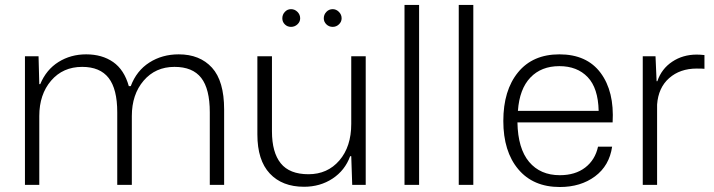

<svg xmlns="http://www.w3.org/2000/svg" viewBox="-20 -749 2893 778"><path d="M81.1 0V-521H136.2L139.2 -408.2H143.1Q167.5 -466.8 217 -497.8Q266.6 -528.8 329.1 -528.8Q393.6 -528.8 438.5 -497.6Q483.4 -466.3 502 -399.9H509.8Q533.2 -462.4 585.2 -495.6Q637.2 -528.8 704.1 -528.8Q789.6 -528.8 838.9 -474.9Q888.2 -420.9 888.2 -305.2V0H830.1V-293.9Q830.1 -388.7 795.4 -433.3Q760.7 -478 687 -478Q609.9 -478 562 -422.1Q514.2 -366.2 514.2 -278.8V0H455.1V-293.9Q455.1 -388.2 420.2 -433.1Q385.3 -478 313 -478Q234.9 -478 187 -422.1Q139.2 -366.2 139.2 -278.8V0Z M1211.9 7.8Q1123.5 7.8 1073.2 -45.9Q1022.9 -99.6 1022.9 -204.1V-521H1082V-216.8Q1082 -131.3 1117.7 -87.2Q1153.3 -43 1230 -43Q1307.1 -43 1355.2 -98.9Q1403.3 -154.8 1403.3 -247.1V-521H1461.9V0H1407.2L1403.3 -116.2H1398.9Q1377.9 -58.6 1327.6 -25.4Q1277.3 7.8 1211.9 7.8ZM1124 -674.8Q1124 -689.9 1134.3 -700.9Q1144.5 -711.9 1159.2 -711.9Q1174.3 -711.9 1185.3 -700.9Q1196.3 -689.9 1196.3 -674.8Q1196.3 -660.6 1185.3 -650.4Q1174.3 -640.1 1159.2 -640.1Q1144.5 -640.1 1134.3 -650.1Q1124 -660.2 1124 -674.8ZM1292 -674.8Q1292 -689.9 1302.5 -700.9Q1313 -711.9 1328.1 -711.9Q1342.3 -711.9 1353.3 -700.9Q1364.3 -689.9 1364.3 -674.8Q1364.3 -660.6 1353.5 -650.4Q1342.8 -640.1 1328.1 -640.1Q1313 -640.1 1302.5 -650.4Q1292 -660.6 1292 -674.8Z M1619.1 0V-729H1678.2V0Z M1838.9 0V-729H1897.9V0Z M2248.5 8.8Q2140.6 8.8 2080.1 -63.2Q2019.5 -135.3 2019.5 -258.8Q2019.5 -382.8 2079.1 -455.8Q2138.7 -528.8 2246.6 -528.8Q2357.9 -528.8 2413.8 -453.6Q2469.7 -378.4 2462.4 -252.9H2076.7Q2078.6 -147 2124 -93Q2169.4 -39.1 2248.5 -39.1Q2311 -39.1 2351.3 -70.1Q2391.6 -101.1 2403.3 -154.8H2460.4Q2449.2 -77.6 2391.1 -34.4Q2333 8.8 2248.5 8.8ZM2078.6 -299.8H2405.8Q2403.8 -392.1 2361.3 -436.5Q2318.8 -481 2246.6 -481Q2173.3 -481 2129.2 -434.8Q2085 -388.7 2078.6 -299.8Z M2584.5 0V-521H2636.2L2640.6 -419.9H2643.6Q2660.6 -470.2 2703.9 -499Q2747.1 -527.8 2803.2 -527.8Q2816.9 -527.8 2834.5 -525.9V-470.2Q2826.7 -471.2 2803.2 -471.2Q2735.4 -471.2 2691.4 -432.4Q2647.5 -393.6 2642.6 -325.2V0Z"/></svg>

Font: Lumene Sans Light
Style: Regular
Weight: 300
Designer: Deni Anggara
Version: Version 1.003;Glyphs 3.1.2 (3151)